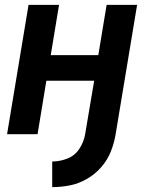

<svg xmlns="http://www.w3.org/2000/svg" viewBox="-20 -550 616 787"><path d="M194 217Q230 217 266 210Q302 203 336 183.5Q370 164 395.5 134.5Q421 105 434.5 70.5Q448 36 454 0L542 -530H417L383 -324H188L222 -530H97L9 0H134L170 -219H366L329 0Q324 31 305.5 59.5Q287 88 256 100Q225 112 194 112Z"/></svg>

Font: Iosevka Sparkle Oblique
Style: Bold
Weight: 700
Italic angle: -9°
Designer: Belleve Invis
Foundry: Belleve Invis
Version: Version 4.5.0; ttfautohint (v1.8.3)